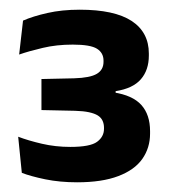

<svg xmlns="http://www.w3.org/2000/svg" viewBox="-20 -730 350 396"><path d="M139 -354Q103.5 -354 73.2 -360.2Q43 -366.5 25 -373.5L17.5 -448Q38.5 -440 66.5 -433.5Q94.5 -427 125 -427Q166 -427 180.2 -437.5Q194.5 -448 194.5 -464.5V-466.5Q194.5 -474.5 191.5 -481Q188.5 -487.5 181.8 -491.8Q175 -496 163.5 -498.5Q152 -501 134.5 -501.5L65.5 -503V-567L133 -568.5Q166 -569.5 179.8 -577.8Q193.5 -586 193.5 -602.5V-605Q193.5 -621 180 -629.5Q166.5 -638 130 -638Q96.5 -638 68 -631.2Q39.5 -624.5 19.5 -617.5L27.5 -687.5Q48 -696.5 77.8 -703.2Q107.5 -710 144.5 -710Q216 -710 251.5 -686.8Q287 -663.5 287 -619.5V-615.5Q287 -585.5 270.5 -566.5Q254 -547.5 218.5 -542V-532L214 -539.5Q253.5 -533.5 271.5 -513.5Q289.5 -493.5 289.5 -459.5V-454.5Q289.5 -425 273.5 -402.2Q257.5 -379.5 224 -366.8Q190.5 -354 139 -354Z"/></svg>

Font: Anek Devanagari Medium SemiBold
Style: Regular
Weight: 600
Version: Version 1.003